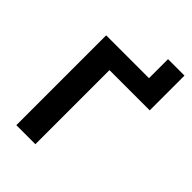

<svg xmlns="http://www.w3.org/2000/svg" viewBox="-249 -972 1079 1079"><g transform="rotate(45 290.5 -432.5)"><path d="M241.2 -588.9H561V-865.2H430.2V-713.9H89.8V0H241.2Z"/></g></svg>

Font: Noto Reveo Sans
Style: Bold
Weight: 700
Designer: Monotype Design team
Foundry: Monotype Imaging Inc.
Version: Version 1.04